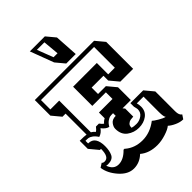

<svg xmlns="http://www.w3.org/2000/svg" viewBox="-287 -1056 1230 1230"><g transform="rotate(-45 328.0 -441.5)"><path d="M617 -13Q617 22 635 33L617 60Q591 60 562.5 47Q534 34 518 19Q501 34 460.5 47Q420 60 384 60Q311 60 265 21Q224 60 171.5 60Q119 60 74.5 9.5Q30 -41 23 -95L51 -113Q56 -105 71 -105Q111 -105 111 -179H101L51 -239V-312Q93 -312 110 -309V-499H82L32 -559V-700H569L619 -640V-396H503L453 -456V-499H346V-441H417L467 -381V-265H392L403 -252V-179Q387 -178 377 -176.5Q367 -175 356 -166Q345 -157 345 -140V-136Q359 -131 385 -131Q411 -131 434 -147Q457 -163 457 -192Q457 -197 451 -221V-253H567L617 -193ZM165 -279Q175 -285 189 -303H216Q229 -285 239 -279Q250 -293 266 -301V-353H389V-413H266V-587H481V-484H541V-672H60V-587H140V-300Q153 -293 165 -279ZM484 -188Q484 -148 453.5 -125Q423 -102 379 -102Q335 -102 300.5 -127.5Q266 -153 266 -205Q266 -223 280.5 -242.5Q295 -262 327 -262V-286Q309 -286 299.5 -284.5Q290 -283 275 -272.5Q260 -262 248 -241Q224 -246 202 -275Q184 -249 157 -241Q144 -262 129 -272.5Q114 -283 104.5 -284.5Q95 -286 77 -286V-262Q111 -262 126.5 -238.5Q142 -215 142 -173Q142 -131 128.5 -104Q115 -77 72 -77L58 -79Q76 -28 121 -28Q166 -28 209 -73H218L222 -69Q270 -29 338.5 -29Q407 -29 468 -76Q477 -67 505 -50.5Q533 -34 549 -31Q540 -41 540 -83V-223H479Q484 -206 484 -188ZM426 -723H340L290 -783L230 -943H366L416 -883ZM311 -809H347L337 -918H269Z"/></g></svg>

Font: Ewert
Style: Regular
Weight: 400
Designer: Johan Kallas, Mihkel Virkus
Foundry: Johan Kallas, Mihkel Virkus
Version: Version 1.001